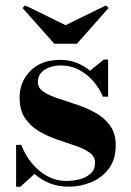

<svg xmlns="http://www.w3.org/2000/svg" viewBox="-20 -695 495 725"><path d="M227.5 -599.9 380.1 -674.6 390.1 -664.8 270.3 -529.8H185.1L65.2 -664.8L75.2 -674.6ZM56.9 10H40.8V-147.9H60.5Q83.7 -87.2 129.9 -49.4Q176 -11.7 230.2 -11.7Q256.8 -11.7 281.7 -18.4Q306.6 -25.1 322.8 -40.2Q338.9 -55.2 338.9 -80.1Q338.9 -104.2 318.2 -118.9Q297.6 -133.5 265.3 -144.5Q232.9 -155.5 196.4 -168Q159.9 -180.4 127.6 -199.3Q95.2 -218.3 74.6 -248.7Q54 -279.1 54 -326.7Q54 -386 94.8 -427.5Q135.7 -469 207 -469Q241.5 -469 269.7 -457.6Q297.9 -446.3 319.8 -428L372.1 -470H388.2V-330.1H368.4Q357.2 -358.2 335.1 -385.1Q313 -412.1 281 -429.9Q249 -447.8 208 -447.8Q189 -447.8 169.3 -441.5Q149.7 -435.3 136.4 -421.5Q123 -407.7 123 -385.3Q123 -362.8 144.3 -348.6Q165.5 -334.5 199 -323.5Q232.4 -312.5 270 -299.9Q307.6 -287.4 341.1 -268.7Q374.5 -250 395.8 -220.5Q417 -190.9 417 -145.3Q417 -93.3 391.4 -58.8Q365.7 -24.4 325.1 -7.2Q284.4 10 239.3 10Q201.2 10 168.6 -2.7Q136 -15.4 110.4 -38.1Z"/></svg>

Font: Bodoni* 11
Style: Bold
Weight: 700
Version: Version 2.000; ttfautohint (v1.8.1)